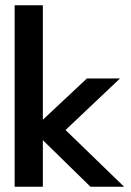

<svg xmlns="http://www.w3.org/2000/svg" viewBox="-20 -708 496 728"><path d="M309.5 -410.5H435L228.5 -215L450.5 0H323L142.5 -176.5V0H35.5V-688H142.5V-254Z"/></svg>

Font: League Spartan Medium
Style: Regular
Weight: 500
Foundry: The League of Moveable Type
Version: Version 2.002